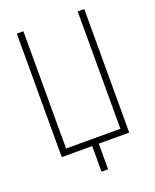

<svg xmlns="http://www.w3.org/2000/svg" viewBox="-157 -804 844 1043"><g transform="rotate(-20 265.0 -283.0)"><path d="M70 0V-714H108V-36H422V-714H460V0H284V148H246V0Z"/></g></svg>

Font: Noto Sans Mono Condensed ExtraLight
Style: Regular
Weight: 200
Width: 3
Designer: Monotype Design Team
Foundry: Monotype Imaging Inc.
Version: Version 2.014; ttfautohint (v1.8.4.7-5d5b)